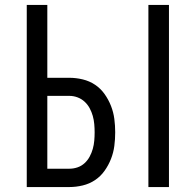

<svg xmlns="http://www.w3.org/2000/svg" viewBox="-20 -755 790 775"><path d="M579 0V-735H662V0ZM88 0V-735H171V-441H260Q287 -441 314 -434.5Q341 -428 363.5 -413Q386 -398 402 -375.5Q418 -353 428 -327.5Q438 -302 441.5 -275Q445 -248 445 -221Q445 -193 441.5 -166Q438 -139 428 -113.5Q418 -88 402 -65.5Q386 -43 363.5 -28Q341 -13 314 -6.5Q287 0 260 0ZM260 -74Q277 -74 293 -79.5Q309 -85 321.5 -96.5Q334 -108 342 -123Q350 -138 354.5 -154Q359 -170 360.5 -187Q362 -204 362 -221Q362 -237 360.5 -254Q359 -271 354.5 -287Q350 -303 342 -318Q334 -333 321.5 -344.5Q309 -356 293 -362Q277 -368 260 -368H171V-74Z"/></svg>

Font: Zed Sans Extended
Style: Regular
Weight: 400
Width: 7
Designer: Belleve Invis
Foundry: Belleve Invis
Version: Version 1.0.0; ttfautohint (v1.8.4)